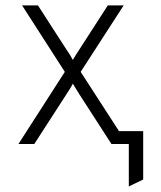

<svg xmlns="http://www.w3.org/2000/svg" viewBox="-20 -531 594 708"><path d="M455 156.5V0H395.5V-47.5H508V131ZM48 0 219 -266 61.5 -511H120L225.5 -347.5Q232 -338.5 237.8 -329.2Q243.5 -320 248.5 -310Q254.5 -320 260.2 -329.2Q266 -338.5 272 -347.5L377.5 -511H436L277.5 -266L449.5 0H391L272.5 -183.5Q266.5 -193.5 260.5 -203Q254.5 -212.5 248.5 -222.5Q243.5 -212.5 237.5 -203Q231.5 -193.5 225 -183.5L106.5 0Z"/></svg>

Font: Overpass ExtraLight
Style: Regular
Weight: 250
Designer: Delve Withrington, Dave Bailey, Thomas Jockin
Foundry: Delve Fonts LLC
Version: Version 4.000